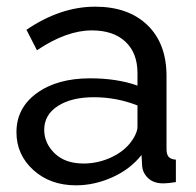

<svg xmlns="http://www.w3.org/2000/svg" viewBox="-20 -551 594 581"><path d="M29.8 -150.9Q29.8 -224.6 91.6 -269.3Q153.3 -314 252.9 -314Q334 -314 396 -292V-330.1Q396 -390.6 359.6 -424.8Q323.2 -459 257.8 -459Q181.2 -459 91.8 -398.9L60.1 -460.9Q163.1 -530.8 268.1 -530.8Q368.2 -530.8 426 -475.1Q483.9 -419.4 483.9 -320.8V-100.1Q483.9 -83.5 490.5 -76.2Q497.1 -68.8 512.2 -67.9V0Q488.3 3.9 474.1 3.9Q444.8 3.9 428.2 -12Q411.6 -27.8 410.2 -48.8L408.2 -82Q374.5 -39.1 320.1 -14.6Q265.6 9.8 210 9.8Q131.8 9.8 80.8 -36.6Q29.8 -83 29.8 -150.9ZM370.1 -113.8Q381.8 -127 388.9 -141.8Q396 -156.7 396 -167V-231.9Q332.5 -256.8 264.2 -256.8Q196.3 -256.8 155 -230.2Q113.8 -203.6 113.8 -158.2Q113.8 -117.7 145.5 -86.9Q177.2 -56.2 232.9 -56.2Q272.9 -56.2 310.3 -72Q347.7 -87.9 370.1 -113.8Z"/></svg>

Font: Rawline Medium
Style: Regular
Weight: 500
Designer: Matt McInerney, Pablo Impallari, Rodrigo Fuenzalida
Foundry: Matt McInerney, Pablo Impallari, Rodrigo Fuenzalida
Version: Version 4.020;PS 004.020;hotconv 1.0.88;makeotf.lib2.5.64775